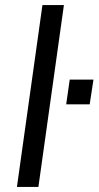

<svg xmlns="http://www.w3.org/2000/svg" viewBox="-20 -740 390 760"><path d="M242 -327 256 -425H350L335 -327ZM47 0 148 -720H233L132 0Z"/></svg>

Font: Chivo Medium Light
Style: Italic
Weight: 300
Italic angle: -8.05°
Version: Version 2.002